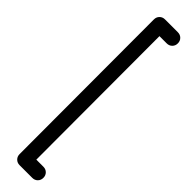

<svg xmlns="http://www.w3.org/2000/svg" viewBox="-281 -648 731 731"><g transform="rotate(45 85.0 -282.0)"><path d="M94 -614 95 50H133Q146 50 154.5 58.5Q163 67 163 80Q163 93 154.5 101.5Q146 110 133 110H65Q52 110 43.5 101.5Q35 93 35 80L34 -644Q34 -657 42.5 -665.5Q51 -674 64 -674H133Q146 -674 154.5 -665.5Q163 -657 163 -644Q163 -631 154.5 -622.5Q146 -614 133 -614Z"/></g></svg>

Font: Beon
Style: Medium
Weight: 500
Designer: BSozoo
Foundry: BSozoo
Version: Version 001.000